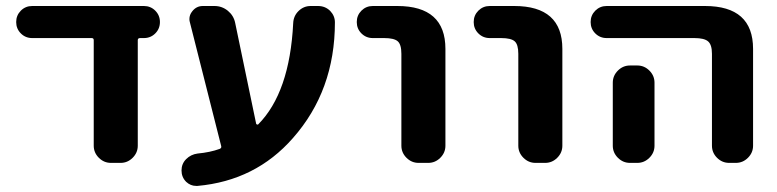

<svg xmlns="http://www.w3.org/2000/svg" viewBox="-20 -566 2601 643"><path d="M441.4 -78.1Q441.4 -54.7 424.3 -37.6Q407.2 -20.5 383.8 -20.5H351.6Q328.1 -20.5 311 -37.6Q293.9 -54.7 293.9 -78.1V-431.6Q293.9 -438.5 287.1 -438.5H87.9Q65.4 -438.5 49.8 -454.1Q34.2 -469.7 34.2 -492.2Q34.2 -514.6 49.8 -530.3Q65.4 -545.9 87.9 -545.9H461.9Q484.4 -545.9 500 -530.3Q515.6 -514.6 515.6 -492.2Q515.6 -469.7 500 -454.1Q484.4 -438.5 461.9 -438.5H449.2Q441.4 -438.5 441.4 -431.6Z M837.9 -151.4Q838.9 -149.4 841.3 -148.9Q843.8 -148.4 844.7 -149.4Q950.2 -255.9 961.9 -488.3Q962.9 -512.7 980 -529.3Q997.1 -545.9 1020.5 -545.9H1044.9Q1069.3 -545.9 1085.9 -529.3Q1101.6 -512.7 1101.6 -491.2Q1101.6 -262.7 960.9 -103.5Q835.9 39.1 641.6 56.6Q638.7 56.6 636.7 56.6Q618.2 56.6 603.5 43Q587.9 27.3 587.9 4.9Q587.9 -17.6 603.5 -33.2Q619.1 -48.8 641.6 -51.8Q683.6 -55.7 715.8 -67.4Q722.7 -70.3 720.7 -77.1L616.2 -490.2Q614.3 -496.1 614.3 -502Q614.3 -516.6 624 -528.3Q637.7 -545.9 659.2 -545.9H698.2Q723.6 -545.9 743.2 -529.8Q762.7 -513.7 767.6 -489.3Z M1228.5 -438.5Q1206.1 -438.5 1190.4 -454.1Q1174.8 -469.7 1174.8 -492.2Q1174.8 -514.6 1190.4 -530.3Q1206.1 -545.9 1228.5 -545.9H1310.5Q1471.7 -545.9 1471.7 -402.3V-78.1Q1471.7 -54.7 1454.6 -37.6Q1437.5 -20.5 1414.1 -20.5H1381.8Q1358.4 -20.5 1341.3 -37.6Q1324.2 -54.7 1324.2 -78.1V-385.7Q1324.2 -417 1312 -427.7Q1299.8 -438.5 1266.6 -438.5Z M1620.1 -438.5Q1597.7 -438.5 1582 -454.1Q1566.4 -469.7 1566.4 -492.2Q1566.4 -514.6 1582 -530.3Q1597.7 -545.9 1620.1 -545.9H1702.1Q1863.3 -545.9 1863.3 -402.3V-78.1Q1863.3 -54.7 1846.2 -37.6Q1829.1 -20.5 1805.7 -20.5H1773.4Q1750 -20.5 1732.9 -37.6Q1715.8 -54.7 1715.8 -78.1V-385.7Q1715.8 -417 1703.6 -427.7Q1691.4 -438.5 1658.2 -438.5Z M2011.7 -438.5Q1989.3 -438.5 1973.6 -454.1Q1958 -469.7 1958 -492.2Q1958 -514.6 1973.6 -530.3Q1989.3 -545.9 2011.7 -545.9H2340.8Q2502 -545.9 2502 -402.3V-78.1Q2502 -54.7 2484.9 -37.6Q2467.8 -20.5 2444.3 -20.5H2421.9Q2398.4 -20.5 2381.3 -37.6Q2364.3 -54.7 2364.3 -78.1V-385.7Q2364.3 -416 2351.6 -427.2Q2338.9 -438.5 2305.7 -438.5ZM2114.3 -346.7Q2137.7 -346.7 2154.8 -329.6Q2171.9 -312.5 2171.9 -289.1V-155.3V-78.1Q2171.9 -54.7 2154.8 -37.6Q2137.7 -20.5 2114.3 -20.5H2089.8Q2066.4 -20.5 2049.3 -37.6Q2032.2 -54.7 2032.2 -78.1V-155.3V-289.1Q2032.2 -312.5 2049.3 -329.6Q2066.4 -346.7 2089.8 -346.7Z"/></svg>

Font: Gen Jyuu Gothic P Bold
Style: Bold
Weight: 700
Designer: [Source Han Sans]
Ryoko NISHIZUKA  (kana & ideographs); Paul D. Hunt (Latin, Greek & Cyrillic); Wenlong ZHANG  (bopomofo
Version: Version 1.002.20150607